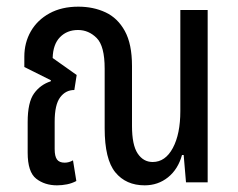

<svg xmlns="http://www.w3.org/2000/svg" viewBox="-20 -547 713 576"><path d="M151 9Q114 9 88.5 -11Q63 -31 63 -89V-181Q63 -240 82 -266.5Q101 -293 132 -303L133 -306L53 -346V-377Q53 -419 72.5 -453Q92 -487 128.5 -507Q165 -527 215 -527Q260 -527 296.5 -510Q333 -493 354.5 -454Q376 -415 376 -349V-169Q376 -112 393 -86.5Q410 -61 438 -61Q476 -61 498.5 -103Q521 -145 521 -214V-517H603V0H538L531 -82H526Q514 -39 484 -15Q454 9 414 9Q358 9 326 -30Q294 -69 294 -162V-341Q294 -409 270 -433Q246 -457 214 -457Q181 -457 160 -435.5Q139 -414 138 -373L210 -322L203 -277Q177 -277 160.5 -255Q144 -233 144 -182V-100Q144 -78 151 -68.5Q158 -59 174 -59Q187 -59 199 -66L209 -4Q196 3 181 6Q166 9 151 9Z"/></svg>

Font: Noto Sans Thai UI ExtCond
Style: Regular
Weight: 400
Width: 2
Designer: Monotype Design Team
Foundry: Monotype Imaging Inc.
Version: Version 2.000